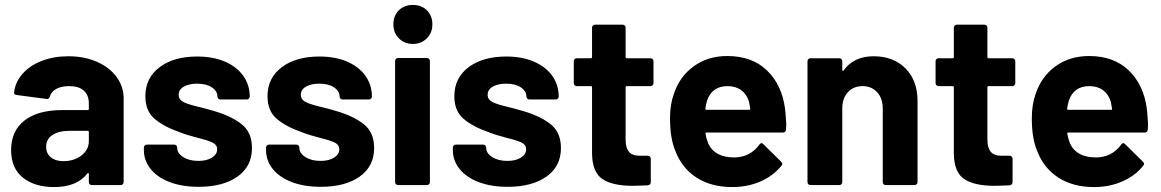

<svg xmlns="http://www.w3.org/2000/svg" viewBox="-20 -750 4706 778"><path d="M481 -351V-12Q481 -7 477.5 -3.5Q474 0 469 0H352Q347 0 343.5 -3.5Q340 -7 340 -12V-45Q340 -48 338 -49Q336 -50 334 -47Q292 8 199 8Q121 8 73 -30Q25 -68 25 -142Q25 -219 79 -261.5Q133 -304 233 -304H335Q340 -304 340 -309V-331Q340 -364 320 -382.5Q300 -401 260 -401Q229 -401 208.5 -390Q188 -379 182 -359Q179 -348 169 -349L48 -365Q36 -367 37 -374Q41 -416 70.5 -450Q100 -484 148.5 -503Q197 -522 257 -522Q322 -522 373 -499.5Q424 -477 452.5 -438Q481 -399 481 -351ZM340 -179V-215Q340 -220 335 -220H263Q218 -220 192.5 -203Q167 -186 167 -155Q167 -128 186 -112.5Q205 -97 237 -97Q280 -97 310 -120Q340 -143 340 -179Z M563 -142V-152Q563 -157 566.5 -160.5Q570 -164 575 -164H686Q691 -164 694.5 -160.5Q698 -157 698 -152V-151Q698 -129 722.5 -113.5Q747 -98 784 -98Q818 -98 839 -111.5Q860 -125 860 -145Q860 -163 842 -172Q824 -181 783 -191Q736 -203 709 -214Q645 -236 607 -268Q569 -300 569 -360Q569 -434 626.5 -477.5Q684 -521 779 -521Q843 -521 891 -500.5Q939 -480 965.5 -443Q992 -406 992 -359Q992 -354 988.5 -350.5Q985 -347 980 -347H873Q868 -347 864.5 -350.5Q861 -354 861 -359Q861 -381 838.5 -396Q816 -411 779 -411Q746 -411 725 -399Q704 -387 704 -366Q704 -346 724.5 -336Q745 -326 793 -315Q804 -312 818 -308.5Q832 -305 848 -300Q919 -279 960 -246Q1001 -213 1001 -150Q1001 -76 942.5 -34.5Q884 7 785 7Q718 7 668 -12Q618 -31 590.5 -65Q563 -99 563 -142Z M1058 -142V-152Q1058 -157 1061.5 -160.5Q1065 -164 1070 -164H1181Q1186 -164 1189.5 -160.5Q1193 -157 1193 -152V-151Q1193 -129 1217.5 -113.5Q1242 -98 1279 -98Q1313 -98 1334 -111.5Q1355 -125 1355 -145Q1355 -163 1337 -172Q1319 -181 1278 -191Q1231 -203 1204 -214Q1140 -236 1102 -268Q1064 -300 1064 -360Q1064 -434 1121.5 -477.5Q1179 -521 1274 -521Q1338 -521 1386 -500.5Q1434 -480 1460.5 -443Q1487 -406 1487 -359Q1487 -354 1483.5 -350.5Q1480 -347 1475 -347H1368Q1363 -347 1359.5 -350.5Q1356 -354 1356 -359Q1356 -381 1333.5 -396Q1311 -411 1274 -411Q1241 -411 1220 -399Q1199 -387 1199 -366Q1199 -346 1219.5 -336Q1240 -326 1288 -315Q1299 -312 1313 -308.5Q1327 -305 1343 -300Q1414 -279 1455 -246Q1496 -213 1496 -150Q1496 -76 1437.5 -34.5Q1379 7 1280 7Q1213 7 1163 -12Q1113 -31 1085.5 -65Q1058 -99 1058 -142Z M1574 -651Q1574 -686 1596 -708Q1618 -730 1653 -730Q1688 -730 1710 -708Q1732 -686 1732 -651Q1732 -617 1709.5 -594.5Q1687 -572 1653 -572Q1619 -572 1596.5 -594.5Q1574 -617 1574 -651ZM1581 -12V-503Q1581 -508 1584.5 -511.5Q1588 -515 1593 -515H1710Q1715 -515 1718.5 -511.5Q1722 -508 1722 -503V-12Q1722 -7 1718.5 -3.5Q1715 0 1710 0H1593Q1588 0 1584.5 -3.5Q1581 -7 1581 -12Z M1815 -142V-152Q1815 -157 1818.5 -160.5Q1822 -164 1827 -164H1938Q1943 -164 1946.5 -160.5Q1950 -157 1950 -152V-151Q1950 -129 1974.5 -113.5Q1999 -98 2036 -98Q2070 -98 2091 -111.5Q2112 -125 2112 -145Q2112 -163 2094 -172Q2076 -181 2035 -191Q1988 -203 1961 -214Q1897 -236 1859 -268Q1821 -300 1821 -360Q1821 -434 1878.5 -477.5Q1936 -521 2031 -521Q2095 -521 2143 -500.5Q2191 -480 2217.5 -443Q2244 -406 2244 -359Q2244 -354 2240.5 -350.5Q2237 -347 2232 -347H2125Q2120 -347 2116.5 -350.5Q2113 -354 2113 -359Q2113 -381 2090.5 -396Q2068 -411 2031 -411Q1998 -411 1977 -399Q1956 -387 1956 -366Q1956 -346 1976.5 -336Q1997 -326 2045 -315Q2056 -312 2070 -308.5Q2084 -305 2100 -300Q2171 -279 2212 -246Q2253 -213 2253 -150Q2253 -76 2194.5 -34.5Q2136 7 2037 7Q1970 7 1920 -12Q1870 -31 1842.5 -65Q1815 -99 1815 -142Z M2616 -401H2520Q2515 -401 2515 -396V-184Q2515 -151 2528.5 -135Q2542 -119 2572 -119H2605Q2610 -119 2613.5 -115.5Q2617 -112 2617 -107V-12Q2617 -1 2605 1Q2563 3 2545 3Q2462 3 2421 -24.5Q2380 -52 2379 -128V-396Q2379 -401 2374 -401H2317Q2312 -401 2308.5 -404.5Q2305 -408 2305 -413V-502Q2305 -507 2308.5 -510.5Q2312 -514 2317 -514H2374Q2379 -514 2379 -519V-638Q2379 -643 2382.5 -646.5Q2386 -650 2391 -650H2503Q2508 -650 2511.5 -646.5Q2515 -643 2515 -638V-519Q2515 -514 2520 -514H2616Q2621 -514 2624.5 -510.5Q2628 -507 2628 -502V-413Q2628 -408 2624.5 -404.5Q2621 -401 2616 -401Z M3165 -225Q3164 -213 3152 -213H2843Q2837 -213 2839 -208Q2842 -188 2850 -168Q2876 -112 2956 -112Q3020 -113 3057 -164Q3061 -170 3066 -170Q3069 -170 3073 -166L3145 -95Q3150 -90 3150 -86Q3150 -84 3146 -78Q3113 -37 3061 -14.5Q3009 8 2947 8Q2861 8 2801.5 -31Q2742 -70 2716 -140Q2695 -190 2695 -271Q2695 -326 2710 -368Q2733 -439 2790.5 -481Q2848 -523 2927 -523Q3027 -523 3087.5 -465Q3148 -407 3161 -310Q3163 -295 3166 -248Q3166 -238 3165 -225ZM2845 -342Q2841 -329 2838 -310Q2838 -305 2843 -305H3016Q3022 -305 3020 -310Q3015 -339 3015 -338Q3006 -368 2983.5 -384.5Q2961 -401 2928 -401Q2865 -401 2845 -342Z M3698 -340V-12Q3698 -7 3694.5 -3.5Q3691 0 3686 0H3569Q3564 0 3560.5 -3.5Q3557 -7 3557 -12V-311Q3557 -351 3534.5 -376Q3512 -401 3475 -401Q3438 -401 3415.5 -376Q3393 -351 3393 -311V-12Q3393 -7 3389.5 -3.5Q3386 0 3381 0H3264Q3259 0 3255.5 -3.5Q3252 -7 3252 -12V-502Q3252 -507 3255.5 -510.5Q3259 -514 3264 -514H3381Q3386 -514 3389.5 -510.5Q3393 -507 3393 -502V-467Q3393 -464 3395 -463Q3397 -462 3398 -464Q3439 -522 3520 -522Q3600 -522 3649 -473Q3698 -424 3698 -340Z M4082 -401H3986Q3981 -401 3981 -396V-184Q3981 -151 3994.5 -135Q4008 -119 4038 -119H4071Q4076 -119 4079.5 -115.5Q4083 -112 4083 -107V-12Q4083 -1 4071 1Q4029 3 4011 3Q3928 3 3887 -24.5Q3846 -52 3845 -128V-396Q3845 -401 3840 -401H3783Q3778 -401 3774.5 -404.5Q3771 -408 3771 -413V-502Q3771 -507 3774.5 -510.5Q3778 -514 3783 -514H3840Q3845 -514 3845 -519V-638Q3845 -643 3848.5 -646.5Q3852 -650 3857 -650H3969Q3974 -650 3977.5 -646.5Q3981 -643 3981 -638V-519Q3981 -514 3986 -514H4082Q4087 -514 4090.5 -510.5Q4094 -507 4094 -502V-413Q4094 -408 4090.5 -404.5Q4087 -401 4082 -401Z M4631 -225Q4630 -213 4618 -213H4309Q4303 -213 4305 -208Q4308 -188 4316 -168Q4342 -112 4422 -112Q4486 -113 4523 -164Q4527 -170 4532 -170Q4535 -170 4539 -166L4611 -95Q4616 -90 4616 -86Q4616 -84 4612 -78Q4579 -37 4527 -14.5Q4475 8 4413 8Q4327 8 4267.5 -31Q4208 -70 4182 -140Q4161 -190 4161 -271Q4161 -326 4176 -368Q4199 -439 4256.5 -481Q4314 -523 4393 -523Q4493 -523 4553.5 -465Q4614 -407 4627 -310Q4629 -295 4632 -248Q4632 -238 4631 -225ZM4311 -342Q4307 -329 4304 -310Q4304 -305 4309 -305H4482Q4488 -305 4486 -310Q4481 -339 4481 -338Q4472 -368 4449.5 -384.5Q4427 -401 4394 -401Q4331 -401 4311 -342Z"/></svg>

Font: UMi
Style: Bold
Weight: 700
Designer: Peter Middis
Foundry: We Are UMi
Version: Version 1.0